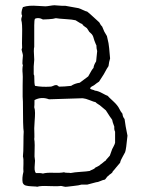

<svg xmlns="http://www.w3.org/2000/svg" viewBox="-20 -706 537 729"><path d="M311 -5H289Q280 -2 259.5 0Q239 2 234 3Q228 4 221 2Q214 0 211 0Q198 2 165.5 0.5Q133 -1 122 3Q117 2 102 1.5Q87 1 78 -1.5Q69 -4 66 -13Q63 -30 69 -54Q68 -64 69 -83Q70 -102 67 -112Q69 -128 69 -161Q69 -194 70 -206Q67 -222 67 -320Q67 -323 66.5 -329.5Q66 -336 66 -339V-382Q67 -424 66 -426Q64 -446 67 -459Q64 -462 65.5 -476.5Q67 -491 67 -495Q67 -499 64.5 -507.5Q62 -516 62 -519L63 -521Q64 -523 64 -525Q63 -534 64 -575.5Q65 -617 61 -629Q60 -636 64 -646Q58 -657 67 -679Q79 -683 92.5 -684Q106 -685 125 -683.5Q144 -682 152 -682Q158 -682 169.5 -684Q181 -686 187 -686Q191 -686 200.5 -685Q210 -684 215 -684H228Q230 -684 278 -675Q285 -673 295 -668Q305 -663 311 -662Q319 -656 334 -642Q349 -628 357 -621Q363 -609 368 -605L376 -586L386 -569L392 -542Q394 -533 398 -484Q394 -472 392 -455Q388 -450 374 -424L356 -396Q353 -394 347 -390Q341 -386 338 -383Q337 -382 334 -380.5Q331 -379 329 -378Q327 -377 325 -375Q323 -373 322 -370Q324 -367 331 -365.5Q338 -364 340 -362Q352 -361 367.5 -352.5Q383 -344 389 -342Q392 -338 409.5 -322Q427 -306 433 -293Q437 -284 445 -274Q446 -262 453 -254Q456 -229 464 -191Q459 -138 455 -128Q454 -125 446 -111.5Q438 -98 436 -88Q431 -83 422 -71.5Q413 -60 408 -55Q407 -50 400.5 -46Q394 -42 392 -39Q388 -37 384 -31Q380 -25 378 -24Q371 -23 361 -18.5Q351 -14 345 -14ZM108 -454V-424Q108 -423 109 -421L110 -419Q110 -386 113 -380Q139 -375 171 -377Q176 -377 182 -380Q188 -383 193 -383Q198 -383 204 -377Q223 -377 250 -380Q263 -389 283 -392Q288 -396 299 -404Q310 -412 315 -416Q330 -444 335 -448Q336 -459 345 -473L349 -512Q346 -522 346 -534Q344 -537 341.5 -544Q339 -551 338 -553Q334 -569 330 -574Q329 -576 325 -579.5Q321 -583 319 -585Q318 -586 315 -591.5Q312 -597 310 -599Q308 -601 301 -605.5Q294 -610 292 -615Q288 -616 284 -618.5Q280 -621 275 -624Q270 -627 267 -629Q255 -632 229 -633.5Q203 -635 192 -637Q183 -634 164.5 -633Q146 -632 143 -632Q127 -641 113 -635Q110 -631 110 -610V-582V-528Q107 -520 110 -479Q110 -475 109 -466.5Q108 -458 108 -454ZM294 -333 166 -329Q137 -340 111 -326Q111 -303 110 -299Q113 -290 113 -277Q113 -264 111.5 -246Q110 -228 110 -219Q110 -213 110.5 -198Q111 -183 110 -178Q113 -165 111 -112Q111 -109 112 -104Q113 -99 113 -96Q113 -92 112 -81Q111 -70 111.5 -62.5Q112 -55 116 -49Q132 -50 143 -47Q156 -51 183 -50Q210 -49 223 -52Q226 -50 235.5 -50Q245 -50 248 -49Q262 -52 286 -53.5Q310 -55 321 -57Q323 -59 331 -62Q339 -65 341 -69Q360 -78 362 -82Q366 -84 371.5 -89Q377 -94 381 -96Q383 -100 389 -106Q395 -112 397 -115Q399 -119 401.5 -127.5Q404 -136 406 -140Q407 -142 411.5 -150.5Q416 -159 417 -164V-206Q413 -213 414 -225Q406 -246 406 -251Q399 -260 382 -287L363 -303Q360 -306 352.5 -310.5Q345 -315 343 -318Q337 -319 321 -325.5Q305 -332 294 -333Z"/></svg>

Font: FuturaRenner Light
Style: Regular
Weight: 300
Designer: BSozoo
Foundry: BSozoo
Version: Version 1.001;PS 001.001;hotconv 1.0.70;makeotf.lib2.5.58329